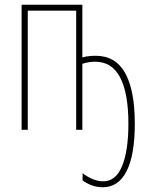

<svg xmlns="http://www.w3.org/2000/svg" viewBox="-20 -547 626 809"><path d="M327 -305Q341 -309 355 -310.5Q369 -312 383 -312Q467 -312 507.5 -239Q548 -166 548 -26Q548 106 513.5 174Q479 242 413 242Q389 242 367 234Q345 226 328 213V183Q374 217 415 217Q468 217 494.5 152.5Q521 88 521 -26Q521 -153 486.5 -220Q452 -287 381 -287Q353 -287 327 -278V0H301V-502H97V0H71V-527H327Z"/></svg>

Font: Noto Sans ExtraCondensed Thin
Style: Regular
Weight: 100
Width: 2
Designer: Monotype Design Team
Foundry: Monotype Imaging Inc.
Version: Version 2.013; ttfautohint (v1.8.4.7-5d5b)